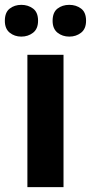

<svg xmlns="http://www.w3.org/2000/svg" viewBox="-35 -772 375 792"><path d="M227 0H78V-546H227ZM-15 -686Q-15 -721 5 -736.5Q25 -752 52.9 -752Q80.8 -752 101.4 -736.6Q122 -721.2 122 -686.4Q122 -653 101.4 -637Q80.8 -621 52.9 -621Q25 -621 5 -637.2Q-15 -653.5 -15 -686ZM182 -686Q182 -721 202.1 -736.5Q222.3 -752 250.6 -752Q279 -752 299.5 -736.6Q320 -721.2 320 -686.4Q320 -653 299.4 -637Q278.9 -621 251 -621Q222.5 -621 202.2 -637.2Q182 -653.5 182 -686Z"/></svg>

Font: Noto Sans Javanese
Style: Regular
Weight: 400
Designer: Monotype Design Team
Foundry: Monotype Imaging Inc.
Version: Version 2.004